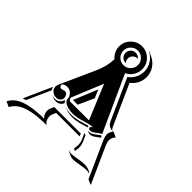

<svg xmlns="http://www.w3.org/2000/svg" viewBox="-235 -849 1094 1094"><g transform="rotate(45 311.5 -302.0)"><path d="M-26.4 77.6Q-12.2 51 14.6 33.8Q41.5 16.6 85.8 7.6Q130.1 -1.5 194.3 -2Q184.6 -9.5 179.3 -21.9Q174.1 -34.2 174.1 -46.6Q174.1 -58.1 178 -66.7L188.5 -89.8H402.6L408 -73.7H219.7L210 -52Q206.1 -43.7 206.1 -32.7Q206.1 -18.3 212.6 -5Q219.2 8.3 231.2 14.2Q165 14.2 119.5 22.9Q74 31.7 46.4 49.2Q18.8 66.7 4.6 94.2L-25.4 80.1ZM26.1 2.7 101.8 -166Q104.2 -156 110.6 -147.7L46.4 -3.9Q36.4 -1 26.1 2.7ZM110.4 -176.8Q110.4 -186.5 116.9 -201.4L210.2 -408.7Q237.1 -469 238.3 -524.7Q222.7 -537.6 213.9 -556.2Q205.1 -574.7 205.1 -595.7Q205.1 -634 232.3 -661.3Q259.5 -688.5 297.9 -688.5Q336.2 -688.5 363.4 -661.3Q390.6 -634 390.6 -595.7Q390.6 -568.1 375.9 -545.4Q361.1 -522.7 336.9 -511.5L490.2 -173.8Q482.4 -170.7 473.4 -164.3Q464.4 -158 457.9 -152.6Q451.4 -147.2 443 -143.1Q434.6 -138.9 426.8 -138.9Q421.1 -138.9 417 -142Q412.8 -145 412.8 -149.4Q412.8 -153.8 416 -157Q419.2 -160.2 425.8 -164.1Q412.6 -164.1 394.5 -159.8Q376.5 -155.5 361.1 -150.5Q345.7 -145.5 325.8 -141.2Q305.9 -137 289.3 -137Q267.6 -137 249 -142.2Q230.5 -147.5 219.7 -156.4Q209 -165.3 209 -175.8Q209 -195.1 194.3 -209.5Q179.7 -223.9 159.2 -223.9Q141.1 -223.9 127.2 -212.2Q127.2 -191.4 142.3 -191.2Q147.5 -191.2 155.2 -194.2Q162.8 -197.3 168 -197.3Q179.4 -197.3 185.9 -187.3Q192.4 -177.2 192.4 -166.3Q192.4 -153.3 182.4 -144.2Q172.4 -135 158.2 -135Q138.4 -135 124.4 -147.2Q110.4 -159.4 110.4 -176.8ZM131.3 -130.6 131.6 -130.9Q144 -125 158.2 -125.2Q175.3 -125.2 188 -136.1Q200.7 -147 202.1 -163.3Q206.1 -154.8 214.4 -147.9Q210.2 -135 198.5 -126.8Q186.8 -118.7 172.4 -118.7Q157.2 -118.7 145.5 -124ZM217 -195.3Q217 -182.1 228.5 -175.8H381.8L294.9 -384.5ZM229.2 -138.9Q254.6 -127.2 289.3 -127.2Q308.3 -127.2 328.2 -131.6Q348.1 -136 370 -142.7Q391.8 -149.4 403.3 -151.9Q403.3 -150.6 403.1 -149.4Q403.1 -145.5 404.5 -142.1Q397.2 -140.1 381.7 -135.5Q366.2 -130.9 356.2 -128.2Q346.2 -125.5 331.4 -123Q316.7 -120.6 303.5 -120.6Q268.3 -120.6 243.4 -132.3ZM235.1 -193.4 294.9 -338.6 315.9 -288.1 273.2 -193.4ZM256.5 -637.1Q239.3 -619.9 239.3 -595.7Q239.3 -571.5 256.5 -554.3Q273.7 -537.1 297.9 -537.1Q322 -537.1 339.2 -554.3Q356.4 -571.5 356.4 -595.7Q356.4 -619.9 339.2 -637.1Q322 -654.3 297.9 -654.3Q273.7 -654.3 256.5 -637.1ZM297.9 -636.7Q307.6 -636.7 316 -632.4Q324.5 -628.2 330.3 -620.8H327.9Q311.8 -620.8 300.3 -609.4Q288.8 -597.9 288.8 -581.5Q288.8 -567.4 297.9 -556.6V-554.7Q280.8 -554.7 268.8 -566.7Q256.8 -578.6 256.8 -595.7Q256.8 -612.8 268.8 -624.8Q280.8 -636.7 297.9 -636.7ZM344.2 -695.8 345.2 -697.5 375.2 -683.6Q404.5 -669.9 422.4 -642.5Q440.2 -615 440.2 -581.5Q440.2 -554 427.7 -530.2Q415.3 -506.3 393.8 -490.7L503.9 -246.1Q508.5 -236.1 514.4 -229.7Q520.8 -228.8 528.3 -228.8L558.3 -214.8Q550 -205.1 546 -196.5Q542 -188 542 -177.7Q542 -161.6 553.5 -136.2L648.2 74.5L645.3 76.4L615.2 62.5L614.7 57.6L521.5 -149.4Q509.8 -175.5 509.8 -191.4Q509.8 -209 524.2 -227.1Q516.1 -227.3 509.8 -228.5Q503.4 -229.7 496.1 -232.9Q488.8 -236.1 482.7 -242.7Q476.6 -249.3 472.2 -259.3L361.3 -505.4Q383.5 -521.2 395.9 -544.9Q408.2 -568.6 408.2 -595.7Q408.2 -628.4 390.6 -655.5Q373 -682.6 344.2 -695.8ZM413.8 -107.4 428 -100.8 443.1 -67.4Q452.1 -46.9 452.1 -26.9Q452.1 -19.3 450.4 -10Q448.7 -0.7 448.7 -0.2Q448.7 3.4 450.4 3.7Q435.8 2.2 434.6 -5.9Q434.8 -7.3 435.8 -12.1Q436.8 -16.8 437.4 -22.2Q438 -27.6 438 -33.4Q438 -53.5 429 -74ZM415 -131.6Q420.4 -129.2 426.8 -129.2Q436 -129.2 445.6 -133.5Q455.1 -137.9 462 -143.6Q469 -149.2 478 -155.6Q487.1 -162.1 493.9 -164.8L494.6 -165L499.8 -154.1Q494.6 -150.9 486.3 -144.5Q478 -138.2 472 -133.9Q466.1 -129.6 457.5 -126.1Q449 -122.6 440.9 -122.6Q434.8 -122.6 429.2 -125ZM420.4 24.4Q430.2 30.3 445.3 30.3Q460 30.3 492.6 24.4Q525.1 18.6 541 18.6Q576.4 18.6 598.1 37.6L594.5 36.9Q582.3 34.2 571.3 34.2Q556.2 34.2 523.3 40.2Q490.5 46.1 475.3 46.1Q462.2 46.1 452.9 42L422.9 27.8Z"/></g></svg>

Font: AgreloyS1
Style: Medium
Weight: 400
Designer: gluk
Foundry: gluk
Version: Version 0.27